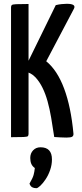

<svg xmlns="http://www.w3.org/2000/svg" viewBox="-20 -721 429 1009"><path d="M329 2Q314 2 297.5 1Q281 0 265 -1Q257 -55 249 -102Q241 -149 230 -188.5Q219 -228 203.5 -259.5Q188 -291 167 -314Q155 -327 140 -335Q125 -343 110 -346V-361L273 -694Q289 -698 304.5 -699.5Q320 -701 331 -701Q381 -701 369 -676L223 -399Q281 -352 317 -255.5Q353 -159 366 -19Q367 -8 360 -3Q353 2 329 2ZM38 0V-682Q38 -691 42 -694.5Q46 -698 65 -699Q84 -700 130 -700V-18Q130 -9 126.5 -5.5Q123 -2 103.5 -1Q84 0 38 0ZM171 268Q158 268 149 263Q140 258 135 244Q152 215 156.5 198.5Q161 182 163 162Q150 153 144.5 140Q139 127 139 109Q139 85 154 69Q169 53 193 53Q223 53 238 69Q253 85 253 117Q253 145 243.5 172.5Q234 200 219.5 221.5Q205 243 191.5 255.5Q178 268 171 268Z"/></svg>

Font: Yanone Kaffeesatz ExtraLight Medium
Style: Regular
Weight: 500
Version: Version 2.003